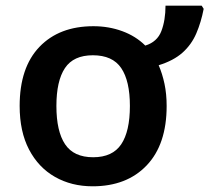

<svg xmlns="http://www.w3.org/2000/svg" viewBox="-20 -644 735 674"><path d="M565 -272Q565 -137 495 -63.5Q425 10 305 10Q231 10 173 -23Q115 -56 82 -119Q49 -182 49 -272Q49 -407 118.5 -479.5Q188 -552 308 -552Q362 -552 409.5 -534.5Q457 -517 490 -484Q532 -497 546.5 -535Q561 -573 561 -624H688L695 -613Q686 -566 669 -526.5Q652 -487 620.5 -459Q589 -431 537 -415Q550 -385 557.5 -349.5Q565 -314 565 -272ZM178 -272Q178 -183 208.5 -137.5Q239 -92 307 -92Q375 -92 405.5 -137.5Q436 -183 436 -272Q436 -360 405.5 -405Q375 -450 306 -450Q238 -450 208 -405Q178 -360 178 -272Z"/></svg>

Font: Noto Sans SemiBold
Style: Regular
Weight: 600
Designer: Monotype Design Team
Foundry: Monotype Imaging Inc.
Version: Version 2.007